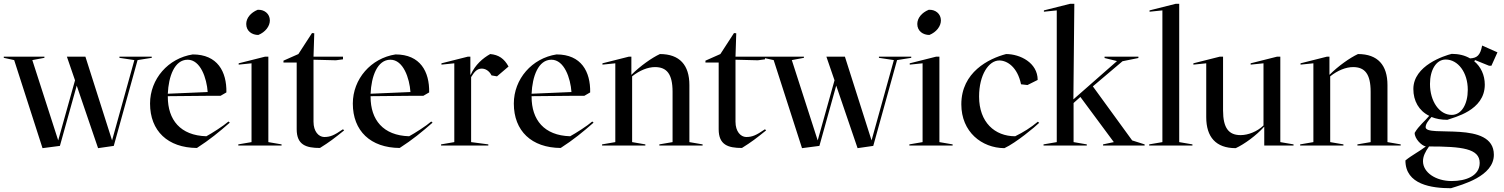

<svg xmlns="http://www.w3.org/2000/svg" viewBox="-45 -770 7959 1016"><path d="M190 -470H-25V-464L30 -452L180 14L272 2L361 -317L474 14L557 2L683 -452L758 -464V-470H587V-464L666 -452L548 -27L407 -470H309L352 -345L263 -27L126 -452L190 -464Z M1055 -263H1122L1153 -281C1155 -391 1106 -482 975 -482C845 -462 749 -352 749 -222C749 -77 843 12 997 13C1064 -30 1115 -72 1171 -121L1164 -127C1138 -104 1075 -64 1047 -49C909 -53 843 -136 843 -258V-261ZM843 -274C847 -365 878 -454 948 -454C1016 -454 1049 -356 1054 -283Z M1216 0H1445V-6L1375 -18V-470H1357L1218 -435V-428L1286 -435V-18L1216 -6ZM1322 -585C1359 -600 1383 -631 1383 -662C1383 -698 1352 -721 1318 -718C1282 -703 1258 -675 1258 -643C1258 -605 1289 -585 1322 -585Z M1455 -439H1525V-86C1525 -3 1575 13 1648 13C1698 -18 1724 -38 1776 -80L1770 -86C1722 -53 1702 -45 1670 -45C1641 -46 1614 -74 1614 -126V-454L1732 -451L1770 -456V-470H1614L1618 -594L1606 -595L1534 -484L1455 -449Z M2128 -263H2195L2226 -281C2228 -391 2179 -482 2048 -482C1918 -462 1822 -352 1822 -222C1822 -77 1916 12 2070 13C2137 -30 2188 -72 2244 -121L2237 -127C2211 -104 2148 -64 2120 -49C1982 -53 1916 -136 1916 -258V-261ZM1916 -274C1920 -365 1951 -454 2021 -454C2089 -454 2122 -356 2127 -283Z M2504 -407C2522 -407 2543 -397 2556 -371L2585 -366L2646 -418C2623 -460 2594 -480 2549 -484C2510 -462 2470 -428 2446 -375H2444V-470H2430L2291 -435V-428L2359 -435V-18L2289 -6V0H2539V-6L2448 -18V-362C2462 -384 2476 -407 2504 -407Z M2980 -263H3047L3078 -281C3080 -391 3031 -482 2900 -482C2770 -462 2674 -352 2674 -222C2674 -77 2768 12 2922 13C2989 -30 3040 -72 3096 -121L3089 -127C3063 -104 3000 -64 2972 -49C2834 -53 2768 -136 2768 -258V-261ZM2768 -274C2772 -365 2803 -454 2873 -454C2941 -454 2974 -356 2979 -283Z M3514 -284V-18L3444 -6V0H3673V-6L3603 -18V-320C3603 -425 3552 -484 3447 -484C3404 -464 3343 -421 3296 -374V-470H3282L3143 -435V-428L3211 -435V-18L3141 -6V0H3370V-6L3300 -18V-366C3340 -398 3384 -415 3421 -415C3483 -415 3514 -379 3514 -284Z M3688 -439H3758V-86C3758 -3 3808 13 3881 13C3931 -18 3957 -38 4009 -80L4003 -86C3955 -53 3935 -45 3903 -45C3874 -46 3847 -74 3847 -126V-454L3965 -451L4003 -456V-470H3847L3851 -594L3839 -595L3767 -484L3688 -449Z M4209 -470H3994V-464L4049 -452L4199 14L4291 2L4380 -317L4493 14L4576 2L4702 -452L4777 -464V-470H4606V-464L4685 -452L4567 -27L4426 -470H4328L4371 -345L4282 -27L4145 -452L4209 -464Z M4767 0H4996V-6L4926 -18V-470H4908L4769 -435V-428L4837 -435V-18L4767 -6ZM4873 -585C4910 -600 4934 -631 4934 -662C4934 -698 4903 -721 4869 -718C4833 -703 4809 -675 4809 -643C4809 -605 4840 -585 4873 -585Z M5358 -324 5392 -320 5446 -347C5446 -438 5353 -484 5279 -484C5187 -460 5042 -388 5042 -218C5042 -72 5150 13 5270 14C5331 -14 5434 -100 5454 -120L5447 -126C5410 -95 5370 -70 5327 -49C5219 -49 5136 -123 5136 -259C5136 -374 5187 -450 5243 -450C5284 -450 5339 -416 5358 -324Z M5477 0H5706V-6L5636 -18V-225L5672 -257L5849 -18L5792 -6V0H6012V-6L5946 -27L5738 -313L5895 -446L5979 -463V-470H5800V-463L5865 -447H5866L5636 -245H5635L5640 -750H5618L5479 -715V-708L5547 -715V-18L5477 -6Z M6036 0H6265V-6L6195 -18V-750H6177L6038 -715V-708L6106 -715V-18L6036 -6Z M6645 0H6800V-6L6730 -18V-470H6712L6573 -435V-428L6641 -435V-106C6608 -74 6560 -55 6520 -55C6458 -55 6427 -91 6427 -186V-470H6409L6270 -435V-428L6338 -435V-150C6338 -45 6389 14 6494 14C6540 -7 6604 -54 6644 -99H6645Z M7208 -284V-18L7138 -6V0H7367V-6L7297 -18V-320C7297 -425 7246 -484 7141 -484C7098 -464 7037 -421 6990 -374V-470H6976L6837 -435V-428L6905 -435V-18L6835 -6V0H7064V-6L6994 -18V-366C7034 -398 7078 -415 7115 -415C7177 -415 7208 -379 7208 -284Z M7614 -136C7648 -149 7812 -184 7812 -322C7812 -373 7791 -417 7756 -446L7761 -452L7835 -422H7847L7879 -493L7798 -529C7788 -477 7771 -463 7734 -461C7707 -477 7674 -485 7637 -485C7600 -476 7434 -424 7434 -299C7434 -236 7463 -184 7518 -157C7496 -130 7462 -104 7441 -67C7440 -37 7477 1 7500 5C7470 29 7426 51 7392 79C7392 207 7531 226 7633 226C7693 207 7860 163 7860 49C7860 -136 7499 -40 7499 -97C7499 -114 7513 -132 7530 -151C7554 -141 7582 -136 7614 -136ZM7637 -162C7572 -162 7522 -233 7522 -326C7522 -400 7555 -455 7605 -455C7670 -455 7722 -387 7722 -295C7722 -219 7689 -162 7637 -162ZM7485 83C7485 57 7497 33 7517 5C7691 5 7785 16 7785 92C7785 161 7712 188 7637 188C7553 188 7485 143 7485 83Z"/></svg>

Font: Mazius Display
Style: Regular
Weight: 400
Designer: Alberto Casagrande & Collletttivo
Foundry: Collletttivo
Version: Version 2.000;Glyphs 3.2 (3217)